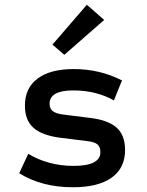

<svg xmlns="http://www.w3.org/2000/svg" viewBox="-20 -777 620 809"><path d="M287 12Q156 12 61 -47L99 -129Q140 -104 188.5 -91Q237 -78 290 -78Q403 -78 403 -136Q403 -159 389.5 -169.5Q376 -180 343 -183L231 -197Q156 -207 120.5 -239Q85 -271 85 -332Q85 -406 138.5 -446Q192 -486 291 -486Q401 -486 494 -438L460 -354Q385 -396 289 -396Q189 -396 189 -340Q189 -319 202.5 -308.5Q216 -298 249 -294L361 -280Q436 -271 471.5 -239Q507 -207 507 -145Q507 -69 450.5 -28.5Q394 12 287 12ZM251 -546 201 -589 346 -757 419 -693Z"/></svg>

Font: Sometype Mono SemiBold
Style: Regular
Weight: 600
Designer: Ryoichi Tsunekawa
Foundry: Dharma Type
Version: Version 1.001